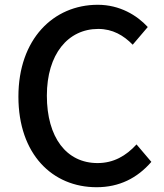

<svg xmlns="http://www.w3.org/2000/svg" viewBox="-20 -770 686 803"><path d="M384 13C479 13 554 -25 613 -93L551 -166C507 -118 455 -88 388 -88C258 -88 176 -195 176 -370C176 -543 264 -649 391 -649C451 -649 497 -622 535 -583L598 -657C553 -706 481 -750 389 -750C203 -750 57 -606 57 -366C57 -125 199 13 384 13Z"/></svg>

Font: Noto Sans Japanese Medium
Style: Regular
Weight: 500
Designer: Ryoko NISHIZUKA (kana & ideographs); Paul D. Hunt (Latin, Greek & Cyrillic); Wenlong ZHANG (bopomofo); Sandoll Communica
Foundry: Adobe Systems Incorporated
Version: Version 1.000;PS 1;hotconv 1.0.78;makeotf.lib2.5.61930